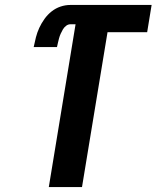

<svg xmlns="http://www.w3.org/2000/svg" viewBox="-20 -755 640 775"><path d="M177 0 285 -657H264Q255 -657 247 -651Q239 -645 234 -636.5Q229 -628 225 -619Q221 -610 218.5 -601Q216 -592 214 -583Q212 -574 210 -565H116Q120 -585 125 -604.5Q130 -624 138.5 -642.5Q147 -661 159.5 -678.5Q172 -696 188.5 -709Q205 -722 224.5 -728.5Q244 -735 264 -735H592L574 -625H414L311 0Z"/></svg>

Font: Iosevka Extrabold Extended
Style: Italic
Weight: 800
Width: 7
Italic angle: -9°
Monospace: yes
Designer: Belleve Invis
Foundry: Belleve Invis
Version: Version 32.5.0; ttfautohint (v1.8.4)